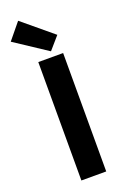

<svg xmlns="http://www.w3.org/2000/svg" viewBox="-187 -942 651 995"><g transform="rotate(-20 138.0 -445.0)"><path d="M79 0V-653H216V0ZM160 -683 -19 -801 54 -890 220 -752Z"/></g></svg>

Font: Assistant ExtraLight
Style: Bold
Weight: 700
Version: Version 3.000